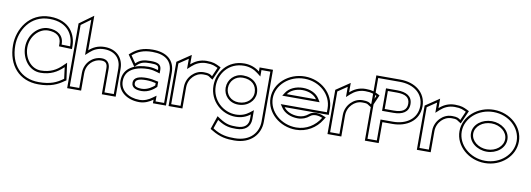

<svg xmlns="http://www.w3.org/2000/svg" viewBox="-64 -1074 4648 1680"><g transform="rotate(10 2260.5 -234.0)"><path d="M6 -290C6 -110 113 11 283 11C392 11 451 -18 507 -58L520 -66L499 -219L464 -185C422 -145 368 -112 283 -112C194 -112 133 -199 133 -290C133 -393 210 -468 287 -468C361 -468 404 -435 404 -372V-348L520 -344V-370C520 -466 463 -590 283 -590C98 -590 6 -429 6 -290ZM26 -290C26 -422 112 -570 283 -570C450 -570 500 -458 500 -370V-365L424 -367V-372C424 -448 367 -488 287 -488C197 -488 113 -403 113 -290C113 -192 179 -92 283 -92C374 -92 433 -129 478 -171L485 -177L498 -76L496 -75L495 -74C441 -35 388 -9 283 -9C125 -9 26 -119 26 -290Z M538 0H662V-154C662 -197 679 -230 702 -253C722 -273 754 -290 793 -290C830 -290 846 -271 846 -230V0H969V-248C969 -341 909 -412 799 -412C741 -412 697 -390 662 -358V-665L538 -575ZM558 -20V-565L642 -626V-313L675 -343C707 -372 746 -392 799 -392C898 -392 949 -331 949 -248V-20H866V-230C866 -278 841 -310 793 -310C748 -310 711 -290 688 -267C662 -241 642 -203 642 -154V-20Z M986 -145C986 -49 1073 11 1179 11C1229 11 1269 -10 1300 -32V0H1416V-292C1416 -404 1341 -462 1218 -462C1133 -462 1079 -437 1034 -399L1017 -384L1084 -286L1105 -306C1136 -334 1161 -341 1218 -341C1278 -341 1293 -333 1293 -299V-294C1273 -300 1242 -308 1209 -308C1096 -308 986 -265 986 -145ZM1006 -145C1006 -203 1034 -239 1077 -261L1095 -269C1128 -282 1168 -288 1209 -288C1239 -288 1268 -281 1287 -275L1313 -267V-299C1313 -348 1278 -361 1218 -361C1156.9 -361 1121.5 -351.5 1087 -317L1043 -381L1047 -384C1089 -419 1137 -442 1218 -442C1334 -442 1396 -391 1396 -292V-20H1320V-71L1288 -48C1259 -27 1223 -9 1179 -9C1079 -9 1006 -64 1006 -145ZM1093 -146C1093 -103 1133 -88 1182 -88C1246.4 -88 1293.3 -128.3 1313 -148V-194L1298 -197C1277 -202 1243 -209 1209 -209C1148 -209 1093 -198 1093 -146ZM1113 -146C1113 -177 1145 -189 1209 -189C1240 -189 1273 -183 1293 -178V-157C1278 -143 1232 -108 1182 -108C1133 -108 1113 -120 1113 -146Z M1439 0H1562V-187C1562 -230 1580 -264 1603 -287C1624 -308 1653 -325 1692 -325C1735 -325 1735 -321 1752 -310L1777 -294L1829 -412L1807 -423C1781 -435 1760 -447 1700 -447C1642 -447 1597 -424 1562 -392V-476L1439 -393ZM1459 -20V-382L1542 -438V-347L1575 -377C1607 -406 1648 -427 1700 -427C1760.9 -427 1772.7 -415.1 1803 -403L1768 -323C1750.7 -336.9 1738.2 -345 1692 -345C1647 -345 1613 -325 1589 -301C1563 -275 1542 -236 1542 -187V-20Z M1795 -245C1795 -105 1911 -9 2030 -9C2084 -9 2127 -26 2161 -53V-14C2161 42 2127 74 2056 74C2004 74 1968 73 1904 31L1877 13L1836 133L1853 143C1932 192 1993 197 2056 197C2207 197 2284 99 2284 -8V-471H2165V-435C2131 -462 2085 -482 2030 -482C1878 -482 1795 -361 1795 -245ZM1815 -245C1815 -352 1891 -462 2030 -462C2080 -462 2122 -444 2153 -419L2185 -394V-451H2264V-8C2264 88 2197 177 2056 177C1994.8 177 1933.2 172.8 1860 124L1888 44L1893 48C1960 92 2004 94 2056 94C2134 94 2181 54 2181 -14V-94L2149 -69C2118 -45 2080 -29 2030 -29C1921 -29 1815 -117 1815 -245ZM1903 -245C1903 -178 1955 -118 2036 -118C2122 -118 2181 -178 2181 -245C2181 -324 2124 -377 2036 -377C1959 -377 1903 -318 1903 -245ZM1923 -245C1923 -307 1970 -357 2036 -357C2115 -357 2161 -312 2161 -245C2161 -190 2113 -138 2036 -138C1966 -138 1923 -189 1923 -245Z M2305 -226C2305 -95 2426 11 2570 11C2665 11 2749 -40 2795 -116L2811 -141L2784 -152C2784 -152 2711 -186 2660 -143C2635 -122 2605 -110 2570 -110C2513 -110 2464 -133 2441 -167H2833V-221C2833 -355 2715 -462 2570 -462C2426 -462 2305 -357 2305 -226ZM2325 -226C2325 -344 2435 -442 2570 -442C2706 -442 2813 -342 2813 -221V-187H2403L2424 -156C2452 -115 2508 -90 2570 -90C2610 -90 2645 -104 2673 -128C2705.4 -155.2 2753.2 -143.1 2781 -132C2737.2 -59 2661.4 -9 2570 -9C2435 -9 2325 -108 2325 -226ZM2403 -262H2735L2716 -293C2689 -336 2633 -361 2570 -361C2507 -361 2450 -334 2423 -293ZM2440 -282C2462 -316 2512 -341 2570 -341C2628 -341 2677 -317 2699 -282Z M2851 0H2974V-187C2974 -230 2992 -264 3015 -287C3036 -308 3065 -325 3104 -325C3147 -325 3147 -321 3164 -310L3189 -294L3241 -412L3219 -423C3193 -435 3172 -447 3112 -447C3054 -447 3009 -424 2974 -392V-476L2851 -393ZM2871 -20V-382L2954 -438V-347L2987 -377C3019 -406 3060 -427 3112 -427C3172.9 -427 3184.7 -415.1 3215 -403L3180 -323C3162.7 -336.9 3150.2 -345 3104 -345C3059 -345 3025 -325 3001 -301C2975 -275 2954 -236 2954 -187V-20Z M3183 0H3306V-186H3396C3523 -186 3628 -256 3628 -383C3628 -506 3527 -580 3396 -580H3183ZM3203 -20V-560H3396C3520 -560 3608 -492 3608 -383C3608 -270 3516 -206 3396 -206H3286V-20ZM3286 -283H3386C3467 -283 3521 -313 3521 -383C3521 -454 3466 -483 3386 -483H3286ZM3306 -303V-463H3386C3463 -463 3501 -439 3501 -383C3501 -328 3463 -303 3386 -303Z M3645 0H3768V-187C3768 -230 3786 -264 3809 -287C3830 -308 3859 -325 3898 -325C3941 -325 3941 -321 3958 -310L3983 -294L4035 -412L4013 -423C3987 -435 3966 -447 3906 -447C3848 -447 3803 -424 3768 -392V-476L3645 -393ZM3665 -20V-382L3748 -438V-347L3781 -377C3813 -406 3854 -427 3906 -427C3966.9 -427 3978.7 -415.1 4009 -403L3974 -323C3956.7 -336.9 3944.2 -345 3898 -345C3853 -345 3819 -325 3795 -301C3769 -275 3748 -236 3748 -187V-20Z M3984 -226C3984 -95 4105 11 4249 11C4394 11 4512 -95 4512 -226C4512 -357 4394 -462 4249 -462C4105 -462 3984 -357 3984 -226ZM4004 -226C4004 -344 4114 -442 4249 -442C4385 -442 4492 -344 4492 -226C4492 -108 4385 -9 4249 -9C4114 -9 4004 -108 4004 -226ZM4086 -226C4086 -147 4163 -90 4249 -90C4335 -90 4410 -148 4410 -226C4410 -304 4334 -361 4249 -361C4163 -361 4086 -305 4086 -226ZM4106 -226C4106 -290 4170 -341 4249 -341C4327 -341 4390 -290 4390 -226C4390 -162 4327 -110 4249 -110C4170 -110 4106 -162 4106 -226Z"/></g></svg>

Font: Charger Pro
Style: Ol
Weight: 900
Designer: Jasper
Foundry: Cannot Into Space Fonts
Version: Version 1.09